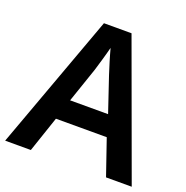

<svg xmlns="http://www.w3.org/2000/svg" viewBox="-128 -836 927 955"><g transform="rotate(20 335.5 -358.5)"><path d="M534 0H670L408 -717H262L0 0H136L200 -189H469ZM374 -483 436 -299H235L298 -483C305 -506 325 -572 335 -613C344 -578 365 -510 374 -483Z"/></g></svg>

Font: Noto Sans Vithkuqi SemiBold
Style: Regular
Weight: 600
Version: Version 1.001